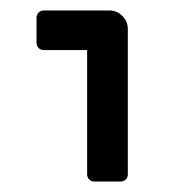

<svg xmlns="http://www.w3.org/2000/svg" viewBox="-20 -599 325 368"><path d="M147 -265V-503H64Q58 -503 54 -507Q50 -511 50 -517V-565Q50 -571 54 -575Q58 -579 64 -579H189Q204 -579 214.5 -568.5Q225 -558 225 -543V-265Q225 -259 221 -255Q217 -251 211 -251H161Q155 -251 151 -255Q147 -259 147 -265Z"/></svg>

Font: Miriam Libre
Style: Regular
Weight: 400
Designer: Michal Sahar
Foundry: Hagilda
Version: Version 1.001